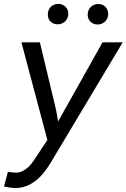

<svg xmlns="http://www.w3.org/2000/svg" viewBox="-34 -744 645 979"><path d="M252 -183.1 262.2 -124.5 488.8 -528.3H591.8L226.6 82Q211.9 107.4 193.4 131.3Q174.8 155.3 152.1 174.1Q129.4 192.9 102.3 203.9Q75.2 214.8 43.5 214.8Q29.3 214.8 14.9 212.2Q0.5 209.5 -13.7 207L6.3 132.3Q17.1 133.3 27.8 134.8Q38.6 136.2 48.8 136.2Q67.9 135.7 84 127Q100.1 118.2 113.3 105Q126.5 91.8 137.2 75.9Q147.9 60.1 157.2 45.9L207.5 -30.3L75.2 -528.3H169.4ZM210 -670.9Q210 -693.4 224.4 -708.3Q238.8 -723.1 261.7 -724.1Q284.2 -724.6 299.3 -710.2Q314.5 -695.8 314 -672.9Q313.5 -650.4 298.8 -635.7Q284.2 -621.1 261.7 -620.1Q238.8 -619.6 224.1 -633.8Q209.5 -647.9 210 -670.9ZM413.1 -669.9Q413.6 -692.4 428 -707.5Q442.4 -722.7 465.3 -723.6Q488.3 -724.1 502.9 -709.7Q517.6 -695.3 517.6 -671.9Q517.1 -649.4 502.4 -634.8Q487.8 -620.1 464.8 -619.1Q442.4 -618.7 427.7 -632.8Q413.1 -647 413.1 -669.9Z"/></svg>

Font: TypoPRO Roboto Mono
Style: Italic
Weight: 400
Designer: Google
Version: Version 2.000986; 2015; ttfautohint (v1.3)